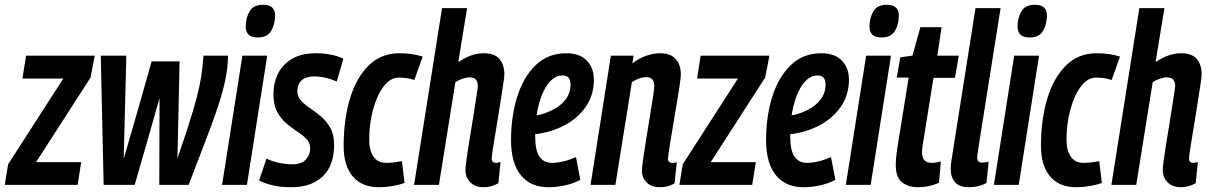

<svg xmlns="http://www.w3.org/2000/svg" viewBox="-38 -774 5065 804"><path d="M-18 0 -4 -86 227 -445H56L71 -541H359L341 -449L113 -95H302L287 0Z M752 0H629L630 -363Q605 -274 578.5 -182Q552 -90 526 0H396L384 -541H491L480 -109Q510 -212 539 -312.5Q568 -413 597 -517H714L705 -111Q734 -195 753.5 -256Q773 -317 785.5 -364.5Q798 -412 804.5 -453.5Q811 -495 814 -541H917Q916 -488 905 -437Q894 -386 874 -325.5Q854 -265 823.5 -186.5Q793 -108 752 0Z M1064 -754Q1115 -754 1114 -707Q1113 -669 1096.5 -643Q1080 -617 1041 -617Q990 -617 991 -665Q992 -702 1008 -728Q1024 -754 1064 -754ZM892 0 977 -541H1081L996 0Z M1047 -18 1078 -110Q1099 -99 1129 -92.5Q1159 -86 1185 -86Q1224 -86 1242.5 -105.5Q1261 -125 1261 -152Q1261 -176 1245.5 -192Q1230 -208 1207 -223Q1184 -238 1161 -257.5Q1138 -277 1122.5 -306Q1107 -335 1107 -380Q1107 -426 1126 -465Q1145 -504 1184.5 -527.5Q1224 -551 1286 -551Q1320 -551 1350.5 -544.5Q1381 -538 1400 -528L1372 -433Q1351 -442 1326.5 -448Q1302 -454 1279 -454Q1242 -454 1224.5 -437Q1207 -420 1207 -393Q1207 -369 1222.5 -352.5Q1238 -336 1261 -320.5Q1284 -305 1307 -285.5Q1330 -266 1345.5 -238Q1361 -210 1361 -167Q1361 -81 1313.5 -35.5Q1266 10 1182 10Q1138 10 1105.5 2.5Q1073 -5 1047 -18Z M1549 10Q1477 10 1439 -35.5Q1401 -81 1401 -162Q1401 -273 1427.5 -361Q1454 -449 1506 -500Q1558 -551 1634 -551Q1689 -551 1732 -537L1697 -439Q1679 -445 1664 -447Q1649 -449 1632 -449Q1596 -449 1568 -411.5Q1540 -374 1524 -314.5Q1508 -255 1508 -189Q1508 -144 1526 -118Q1544 -92 1579 -92Q1596 -92 1612.5 -94Q1629 -96 1645 -99L1656 -8Q1635 0 1606 5Q1577 10 1549 10Z M2021 -110Q2021 -92 2040 -92Q2048 -92 2058 -96L2049 -7Q2020 10 1987 10Q1952 10 1931.5 -10.5Q1911 -31 1911 -62Q1911 -71 1914.5 -98.5Q1918 -126 1924 -164Q1930 -202 1937 -243.5Q1944 -285 1949.5 -321.5Q1955 -358 1959 -383.5Q1963 -409 1963 -414Q1963 -430 1955.5 -440Q1948 -450 1928 -450Q1915 -450 1899 -444.5Q1883 -439 1869 -430L1800 0H1696L1813 -740H1918L1881 -514Q1910 -533 1935.5 -542Q1961 -551 1989 -551Q2033 -551 2053.5 -527Q2074 -503 2074 -462Q2074 -454 2070 -427Q2066 -400 2060 -362Q2054 -324 2047.5 -282.5Q2041 -241 2034.5 -204Q2028 -167 2024.5 -141.5Q2021 -116 2021 -110Z M2392 -21Q2362 -5 2327 2.5Q2292 10 2259 10Q2183 10 2142.5 -41Q2102 -92 2102 -187Q2102 -287 2128 -369.5Q2154 -452 2205.5 -501.5Q2257 -551 2333 -551Q2390 -551 2419.5 -520Q2449 -489 2449 -440Q2449 -366 2402.5 -310.5Q2356 -255 2279 -229Q2241 -216 2203 -212V-205Q2203 -144 2221 -118Q2239 -92 2274 -92Q2295 -92 2320.5 -98Q2346 -104 2374 -116ZM2317 -458Q2279 -458 2250 -413Q2221 -368 2209 -291Q2234 -295 2257 -305Q2300 -322 2325.5 -351.5Q2351 -381 2351 -419Q2351 -440 2342.5 -449Q2334 -458 2317 -458Z M2520 -541H2615L2610 -509Q2640 -531 2669.5 -541Q2699 -551 2727 -551Q2770 -551 2791.5 -527Q2813 -503 2813 -462Q2813 -454 2809.5 -427Q2806 -400 2799.5 -362Q2793 -324 2786 -282.5Q2779 -241 2773 -203.5Q2767 -166 2763 -141Q2759 -116 2759 -110Q2759 -92 2778 -92Q2782 -92 2786.5 -92.5Q2791 -93 2796 -95L2787 -7Q2774 2 2757.5 6Q2741 10 2725 10Q2690 10 2670 -10Q2650 -30 2650 -59Q2650 -73 2655.5 -110Q2661 -147 2668.5 -195Q2676 -243 2684 -290Q2692 -337 2697 -371.5Q2702 -406 2702 -414Q2702 -430 2694.5 -440.5Q2687 -451 2667 -451Q2653 -451 2637.5 -445Q2622 -439 2608 -430L2539 0H2435Z M2807 0 2821 -86 3052 -445H2881L2896 -541H3184L3166 -449L2938 -95H3127L3112 0Z M3460 -21Q3430 -5 3395 2.5Q3360 10 3327 10Q3251 10 3210.5 -41Q3170 -92 3170 -187Q3170 -287 3196 -369.5Q3222 -452 3273.5 -501.5Q3325 -551 3401 -551Q3458 -551 3487.5 -520Q3517 -489 3517 -440Q3517 -366 3470.5 -310.5Q3424 -255 3347 -229Q3309 -216 3271 -212V-205Q3271 -144 3289 -118Q3307 -92 3342 -92Q3363 -92 3388.5 -98Q3414 -104 3442 -116ZM3385 -458Q3347 -458 3318 -413Q3289 -368 3277 -291Q3302 -295 3325 -305Q3368 -322 3393.5 -351.5Q3419 -381 3419 -419Q3419 -440 3410.5 -449Q3402 -458 3385 -458Z M3676 -754Q3727 -754 3726 -707Q3725 -669 3708.5 -643Q3692 -617 3653 -617Q3602 -617 3603 -665Q3604 -702 3620 -728Q3636 -754 3676 -754ZM3504 0 3589 -541H3693L3608 0Z M3902 -98 3894 -9Q3854 10 3806 10Q3766 10 3739.5 -10.5Q3713 -31 3713 -83Q3713 -97 3715 -118Q3717 -139 3720 -157L3767 -449H3717L3732 -534L3783 -541L3816 -660H3905L3887 -541H3977L3961 -448H3871L3826 -168Q3824 -159 3823.5 -151.5Q3823 -144 3823 -137Q3823 -115 3832.5 -103.5Q3842 -92 3864 -92Q3873 -92 3882 -93.5Q3891 -95 3902 -98Z M4047 -740H4152L4058 -148Q4056 -137 4055 -128.5Q4054 -120 4054 -114Q4054 -93 4075 -93Q4087 -93 4102 -97L4093 -8Q4061 10 4019 10Q3980 10 3961.5 -10.5Q3943 -31 3943 -66Q3943 -81 3946 -101Z M4296 -754Q4347 -754 4346 -707Q4345 -669 4328.5 -643Q4312 -617 4273 -617Q4222 -617 4223 -665Q4224 -702 4240 -728Q4256 -754 4296 -754ZM4124 0 4209 -541H4313L4228 0Z M4469 10Q4397 10 4359 -35.5Q4321 -81 4321 -162Q4321 -273 4347.5 -361Q4374 -449 4426 -500Q4478 -551 4554 -551Q4609 -551 4652 -537L4617 -439Q4599 -445 4584 -447Q4569 -449 4552 -449Q4516 -449 4488 -411.5Q4460 -374 4444 -314.5Q4428 -255 4428 -189Q4428 -144 4446 -118Q4464 -92 4499 -92Q4516 -92 4532.5 -94Q4549 -96 4565 -99L4576 -8Q4555 0 4526 5Q4497 10 4469 10Z M4941 -110Q4941 -92 4960 -92Q4968 -92 4978 -96L4969 -7Q4940 10 4907 10Q4872 10 4851.5 -10.5Q4831 -31 4831 -62Q4831 -71 4834.5 -98.5Q4838 -126 4844 -164Q4850 -202 4857 -243.5Q4864 -285 4869.5 -321.5Q4875 -358 4879 -383.5Q4883 -409 4883 -414Q4883 -430 4875.5 -440Q4868 -450 4848 -450Q4835 -450 4819 -444.5Q4803 -439 4789 -430L4720 0H4616L4733 -740H4838L4801 -514Q4830 -533 4855.5 -542Q4881 -551 4909 -551Q4953 -551 4973.5 -527Q4994 -503 4994 -462Q4994 -454 4990 -427Q4986 -400 4980 -362Q4974 -324 4967.5 -282.5Q4961 -241 4954.5 -204Q4948 -167 4944.5 -141.5Q4941 -116 4941 -110Z"/></svg>

Font: Georama Condensed SemiBold
Style: Italic
Weight: 600
Width: 3
Italic angle: -9°
Designer: Jean-Baptiste Levee
Foundry: Production Type
Version: Version 1.000